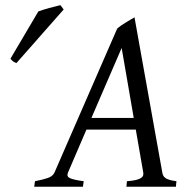

<svg xmlns="http://www.w3.org/2000/svg" viewBox="-20 -709 727 729"><path d="M327.1 -261.2H487.8L441.9 -526.9ZM647.9 0H460L461.9 -21Q496.6 -23.4 511.7 -31Q526.9 -38.6 523.9 -54.2L495.6 -216.8H308.1L238.3 -54.2Q231.4 -39.1 245.8 -32.5Q260.3 -25.9 297.9 -21L294.9 0H109.9L112.8 -21Q143.6 -26.9 162.1 -33.4Q180.7 -40 187 -54.2L424.8 -600.1Q431.2 -606 439.9 -612.1Q448.7 -618.2 458 -623.8Q467.3 -629.4 475.8 -634.5Q484.4 -639.6 490.7 -643.1L596.2 -54.2Q597.2 -47.4 599.9 -42.2Q602.5 -37.1 608.4 -33Q614.3 -28.8 624.3 -25.9Q634.3 -22.9 649.9 -21ZM42.5 -469.7Q35.2 -472.2 31 -475.1Q26.9 -478 19.5 -485.8L125.5 -665.5Q133.3 -668.5 144 -671.9Q154.8 -675.3 166.3 -678.5Q177.7 -681.6 189.2 -684.3Q200.7 -687 209.5 -689.5L221.7 -672.9Z"/></svg>

Font: GentiumAlt
Style: Italic
Weight: 400
Italic angle: -7°
Designer: J. Victor Gaultney
Version: Version 1.02; 2005; OFL release